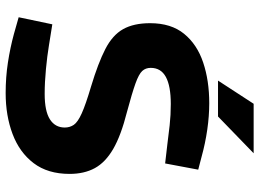

<svg xmlns="http://www.w3.org/2000/svg" viewBox="-139 -768 917 679"><g transform="rotate(90 319.5 -428.5)"><path d="M309 10Q253 10 201 2Q149 -6 101 -19L41 -36L66 -155L141 -143Q177 -137 224 -132.5Q271 -128 312 -128Q373 -128 402 -146.5Q431 -165 431 -199Q431 -217 421.5 -231Q412 -245 381 -259Q350 -273 286 -292Q203 -317 153.5 -342.5Q104 -368 83 -405.5Q62 -443 62 -501Q62 -575 99.5 -621Q137 -667 201 -688.5Q265 -710 345 -710Q390 -710 438.5 -703Q487 -696 534 -683L580 -671L558 -554L489 -562Q459 -566 423 -570Q387 -574 348 -574Q284 -574 252 -556.5Q220 -539 220 -503Q220 -485 231 -473Q242 -461 275.5 -449Q309 -437 376 -419Q459 -398 506.5 -370.5Q554 -343 574.5 -305.5Q595 -268 595 -216Q595 -139 557 -89Q519 -39 454 -14.5Q389 10 309 10ZM265 -741 347 -867H522L392 -741Z"/></g></svg>

Font: REM SemiBold
Style: Regular
Weight: 600
Designer: Octavio Pardo
Foundry: Ashler Design
Version: Version 1.005;gftools[0.9.28]